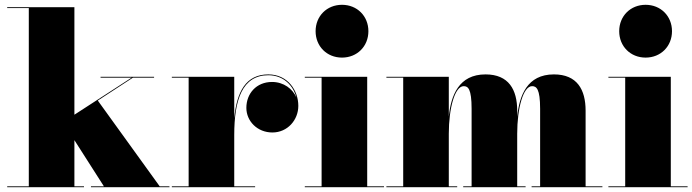

<svg xmlns="http://www.w3.org/2000/svg" viewBox="-20 -780 2885 800"><path d="M10 -3.5V0H330V-3.5H290V-196L413 -3.5H359V0H686V-3.5H645.5L387.5 -361L534 -456.5H622V-460H399V-456.5H528.5L290 -302V-750H10V-746.5H100V-3.5Z M696 -3.5V0H1043V-3.5H956V-217.5C956 -364.5 989.5 -466.5 1098 -466.5C1162 -466.5 1202 -423 1215 -373.5C1200 -409.5 1162 -438.5 1113.5 -438.5C1048 -438.5 1006.5 -390 1006.5 -330.5C1006.5 -275.5 1052 -228 1115 -228C1178 -228 1223 -280 1223 -339C1223 -403 1179 -470 1098 -470C1005 -470 966.5 -398.5 956 -287V-460H696V-456.5H766V-3.5Z M1295 -650C1295 -587 1342 -540 1405 -540C1468 -540 1515 -587 1515 -650C1515 -713 1468 -760 1405 -760C1342 -760 1295 -713 1295 -650ZM1250 -3.5V0H1580V-3.5H1510V-460H1250V-456.5H1320V-3.5Z M1590 -3.5V0H1885V-3.5H1850V-223C1850 -329 1875 -421 1912 -421C1930 -421 1945 -410.5 1945 -326.5V-3.5H1910V0H2170V-3.5H2135V-223C2135 -329 2160 -421 2197 -421C2215 -421 2230.5 -410.5 2230.5 -326.5V-3.5H2195V0H2490V-3.5H2420V-319C2420 -406 2385 -470 2288 -470C2176 -470 2144 -381.5 2135 -294V-319C2135 -406 2100 -470 2003 -470C1891.5 -470 1859 -382 1850 -294.5V-460H1590V-456.5H1660V-3.5Z M2560 -650C2560 -587 2607 -540 2670 -540C2733 -540 2780 -587 2780 -650C2780 -713 2733 -760 2670 -760C2607 -760 2560 -713 2560 -650ZM2515 -3.5V0H2845V-3.5H2775V-460H2515V-456.5H2585V-3.5Z"/></svg>

Font: Bodoni* 48pt Fatface
Style: Regular
Weight: 900
Version: Version 2.3